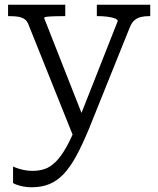

<svg xmlns="http://www.w3.org/2000/svg" viewBox="-20 -557 667 809"><path d="M340 -39 330 -6 291 23 99 -456Q93 -470 82.5 -477Q72 -484 56.5 -486.5Q41 -489 20 -489H14V-537H255V-489H250Q230 -489 210.5 -488.5Q191 -488 178.5 -486.5Q166 -485 166 -481ZM356 -17Q328 51 302 99Q276 147 248.5 176Q221 205 188.5 218.5Q156 232 115 232Q89 232 67 226.5Q45 221 35 214V145Q38 146 49.5 150.5Q61 155 79 159Q97 163 117 163Q145 163 168.5 155Q192 147 214.5 125Q237 103 260 62Q283 21 308 -43L315 -60L476 -468Q476 -475 464 -479.5Q452 -484 433 -486.5Q414 -489 394 -489H388V-537H613V-489H607Q590 -489 574.5 -485.5Q559 -482 547 -472Q535 -462 527 -442Z"/></svg>

Font: Roboto Serif Light
Style: Regular
Weight: 300
Designer: Greg Gazdowicz
Foundry: Commercial Type
Version: Version 1.008